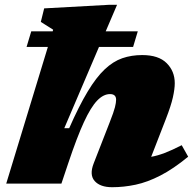

<svg xmlns="http://www.w3.org/2000/svg" viewBox="-20 -767 810 802"><path d="M265.5 -86.5 236.5 0H6L180 -571H91L110.5 -636H200L202 -643L150.5 -675.5L164.5 -732L436.5 -747H469L421.5 -636H555.5L536 -571H393.5L248.5 -231.5H269Q310 -324.5 346 -384.2Q382 -444 417.2 -477.2Q452.5 -510.5 490.8 -523.8Q529 -537 574 -537Q642.5 -537 676.2 -503.2Q710 -469.5 710 -419.5Q710 -395.5 702.2 -360.5Q694.5 -325.5 672.5 -269L611.5 -112Q637.5 -116.5 667.8 -128Q698 -139.5 739 -160.5L766 -112.5Q704 -61.5 650 -33.8Q596 -6 546.5 4.5Q497 15 448.5 15Q398.5 15 375.5 -10.8Q352.5 -36.5 371.5 -85L438 -255.5Q455.5 -300 460.2 -319.2Q465 -338.5 465 -350.5Q465 -374 439.5 -374Q412 -374 385.8 -346.8Q359.5 -319.5 330.5 -256.8Q301.5 -194 265.5 -86.5Z"/></svg>

Font: Newsreader 6pt ExtraBold
Style: Italic
Weight: 800
Italic angle: -17°
Designer: Hugues Gentile
Foundry: Production Type
Version: Version 1.003; ttfautohint (v1.8.3)